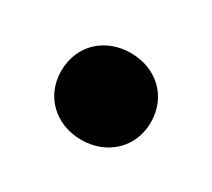

<svg xmlns="http://www.w3.org/2000/svg" viewBox="-56 -542 414 375"><g transform="rotate(30 151.0 -354.0)"><path d="M151.5 -256C209 -256 252.5 -296.5 252.5 -353.5C252.5 -411.5 209 -451.5 151.5 -451.5C93.5 -451.5 50.5 -411.5 50.5 -353.5C50.5 -296.5 93.5 -256 151.5 -256Z"/></g></svg>

Font: MCL Standard Bold
Style: Regular
Weight: 700
Designer: Květoslav Bartoš
Foundry: Florian Karsten
Version: Version 1.001;Glyphs 3.2.3 (3260)